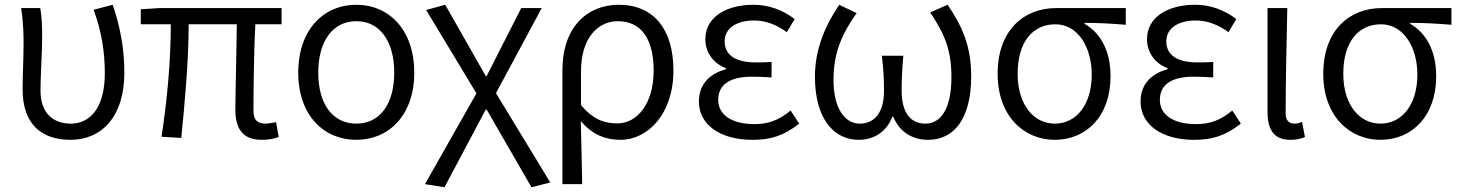

<svg xmlns="http://www.w3.org/2000/svg" viewBox="-20 -574 6126 806"><path d="M276 13C407 13 502 -85 502 -268C502 -365 486 -459 453 -554L373 -533C409 -435 420 -349 420 -266C420 -121 358 -55 277 -55C210 -55 150 -92 150 -194C150 -260 157 -352 157 -415C157 -462 156 -502 149 -540H69C77 -484 79 -438 79 -395C79 -329 75 -264 75 -198C75 -55 152 13 276 13Z M1080 13C1110 13 1132 8 1150 1L1139 -61C1118 -57 1104 -55 1095 -55C1061 -55 1044 -70 1044 -109C1044 -165 1045 -345 1052 -472H1162V-540H647L571 -535V-472H697C697 -323 682 -153 658 0L741 5C756 -148 772 -317 772 -472H974C973 -350 968 -174 968 -115C968 -31 1000 13 1080 13Z M1476 13C1611 13 1719 -89 1719 -269C1719 -451 1611 -554 1476 -554C1340 -554 1232 -451 1232 -269C1232 -89 1340 13 1476 13ZM1476 -55C1375 -55 1316 -139 1316 -269C1316 -399 1375 -485 1476 -485C1576 -485 1635 -399 1635 -269C1635 -139 1576 -55 1476 -55Z M1846 212 2019 -114H2023L2211 212L2290 192L2062 -183L2254 -540H2168L2023 -255H2019L1849 -554L1769 -532L1980 -182L1764 199Z M2341 199H2424C2422 101 2421 33 2418 -66C2469 -6 2525 13 2585 13C2698 13 2807 -94 2807 -278C2807 -448 2727 -554 2577 -554C2448 -554 2341 -463 2341 -279ZM2572 -56C2523 -56 2473 -68 2419 -133V-274C2419 -417 2492 -485 2573 -485C2679 -485 2724 -401 2724 -277C2724 -141 2656 -56 2572 -56Z M3139 13C3215 13 3270 -4 3335 -55L3299 -110C3247 -67 3202 -53 3147 -53C3053 -53 2995 -91 2995 -155C2995 -218 3043 -252 3136 -252C3163 -252 3187 -251 3219 -249V-314C3192 -312 3174 -312 3152 -312C3061 -312 3022 -348 3022 -400C3022 -459 3077 -488 3145 -488C3196 -488 3240 -470 3283 -439L3316 -494C3267 -531 3209 -554 3143 -554C3034 -554 2941 -506 2941 -409C2941 -358 2971 -309 3027 -288V-283C2966 -267 2914 -226 2914 -148C2914 -49 3005 13 3139 13Z M3585 13C3645 13 3700 -17 3726 -84H3730C3757 -17 3814 13 3876 13C3984 13 4057 -74 4057 -254C4057 -382 4018 -466 3958 -554L3885 -522C3946 -430 3974 -364 3974 -250C3974 -117 3929 -55 3865 -55C3813 -55 3765 -87 3765 -194C3765 -239 3767 -282 3772 -340H3682C3689 -282 3691 -239 3691 -194C3691 -90 3642 -55 3589 -55C3526 -55 3479 -120 3479 -238C3479 -353 3514 -431 3576 -519L3503 -554C3445 -468 3401 -369 3401 -252C3401 -75 3481 13 3585 13Z M4408 13C4539 13 4642 -85 4642 -254C4642 -359 4601 -435 4533 -474V-478C4593 -478 4644 -475 4706 -470V-540H4412C4285 -540 4168 -454 4168 -264C4168 -86 4279 13 4408 13ZM4408 -55C4319 -55 4252 -135 4252 -264C4252 -404 4320 -472 4410 -472C4507 -472 4563 -373 4563 -261C4563 -134 4498 -55 4408 -55Z M4993 13C5069 13 5124 -4 5189 -55L5153 -110C5101 -67 5056 -53 5001 -53C4907 -53 4849 -91 4849 -155C4849 -218 4897 -252 4990 -252C5017 -252 5041 -251 5073 -249V-314C5046 -312 5028 -312 5006 -312C4915 -312 4876 -348 4876 -400C4876 -459 4931 -488 4999 -488C5050 -488 5094 -470 5137 -439L5170 -494C5121 -531 5063 -554 4997 -554C4888 -554 4795 -506 4795 -409C4795 -358 4825 -309 4881 -288V-283C4820 -267 4768 -226 4768 -148C4768 -49 4859 13 4993 13Z M5397 13C5425 13 5443 8 5458 1L5446 -62C5434 -57 5424 -55 5414 -55C5392 -55 5377 -68 5377 -97C5377 -234 5381 -391 5384 -540H5301V-104C5301 -28 5329 13 5397 13Z M5775 13C5906 13 6009 -85 6009 -254C6009 -359 5968 -435 5900 -474V-478C5960 -478 6011 -475 6073 -470V-540H5779C5652 -540 5535 -454 5535 -264C5535 -86 5646 13 5775 13ZM5775 -55C5686 -55 5619 -135 5619 -264C5619 -404 5687 -472 5777 -472C5874 -472 5930 -373 5930 -261C5930 -134 5865 -55 5775 -55Z"/></svg>

Font: ChiuKong Gothic CL Normal
Style: Regular
Weight: 350
Designer: Ryoko NISHIZUKA 西塚涼子 (kana, bopomofo & ideographs); Paul D. Hunt (Latin, Greek & Cyrillic); Sandoll Communications 산돌커뮤니
Foundry: Adobe
Version: Version 1.300